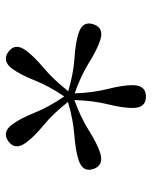

<svg xmlns="http://www.w3.org/2000/svg" viewBox="50 -856 525 665"><g transform="rotate(90 312.5 -523.5)"><path d="M218.5 -304Q191.5 -267 159.5 -290Q127.5 -313.5 154.5 -350.5Q175 -378.5 215.5 -412.5Q256 -446.5 296 -497.5Q234 -515.5 181 -519Q128 -522.5 95.5 -533Q51.5 -547 64 -584.5Q76 -622 119.5 -608Q152.5 -597 197.5 -569Q242.5 -541 303.5 -519.5Q301 -583.5 288 -634.8Q275 -686 275 -720.5Q275 -766.5 314.5 -766.5Q354 -766.5 354 -720.5Q354 -686 341.2 -634.5Q328.5 -583 326.5 -518.5Q387 -540.5 431.8 -568.8Q476.5 -597 509.5 -608Q553 -621.5 565.5 -584Q577.5 -547 533.5 -533Q501 -522.5 448 -518.5Q395 -514.5 333 -496.5Q372.5 -446 413.5 -412.2Q454.5 -378.5 474.5 -350.5Q501.5 -313.5 469.5 -290Q437.5 -267 410.5 -304Q390 -332 370.2 -381.2Q350.5 -430.5 314 -483.5Q278 -430.5 258.5 -381.2Q239 -332 218.5 -304Z"/></g></svg>

Font: Fraunces 9pt Soft Light
Style: Regular
Weight: 300
Version: Version 1.000;[0bf87f6ff]